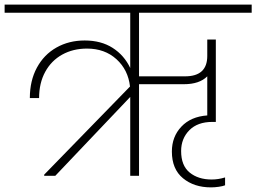

<svg xmlns="http://www.w3.org/2000/svg" viewBox="-52 -760 1108 830"><path d="M549 -705V-430H748Q844 -430 844 -518V-589H881V-233H866Q802 -233 766.5 -197Q731 -161 731 -107Q731 -44 768 -14Q805 16 863 16Q892 16 921 7V41Q911 45 893.5 47.5Q876 50 860 50Q787 50 739 10.5Q691 -29 691 -105Q691 -169 732 -212.5Q773 -256 844 -261V-430Q810 -396 743 -396H549V0H511V-341L187 0H139V-5L510 -386Q502 -458 451.5 -504Q401 -550 324 -550Q264 -550 217 -524Q170 -498 143.5 -449.5Q117 -401 117 -336H77Q77 -411 107.5 -467.5Q138 -524 192 -554.5Q246 -585 314 -585Q385 -585 435 -553Q485 -521 511 -466V-705H-32V-740H1036V-705Z"/></svg>

Font: Fz Poppins ExtLt
Style: Regular
Weight: 200
Designer: Ninad Kale (Devanagari), Jonny Pinhorn (Latin)
Foundry: Indian Type Foundry
Version: Vit hóa bi Vntype.Com & FontZin.Com